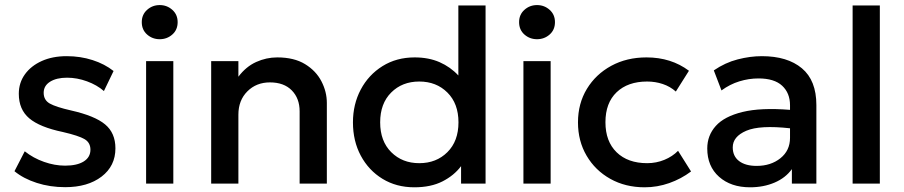

<svg xmlns="http://www.w3.org/2000/svg" viewBox="-20 -742 3652 776"><path d="M243.5 14.5Q182 14.5 128.5 -2.8Q75 -20 38.5 -50L80 -130.5Q114.5 -103 157.8 -87.8Q201 -72.5 243 -72.5Q291.5 -72.5 318.5 -89.5Q345.5 -106.5 345.5 -137Q345.5 -165.5 322 -179.5Q298.5 -193.5 234 -208.5Q140.5 -228 98.2 -263.8Q56 -299.5 56 -363Q56 -407.5 80.8 -441.8Q105.5 -476 149 -495.5Q192.5 -515 249.5 -515Q305 -515 354 -499.2Q403 -483.5 439 -455L400 -374Q372 -398.5 331.8 -413.2Q291.5 -428 251 -428Q208.5 -428 182.5 -411.8Q156.5 -395.5 156.5 -367Q156.5 -337.5 181.2 -323.5Q206 -309.5 267.5 -295.5Q363 -274 404.8 -239.2Q446.5 -204.5 446.5 -142.5Q446.5 -71 390.5 -28.2Q334.5 14.5 243.5 14.5Z M570.5 0V-495H680.5V0ZM625.5 -583.5Q596 -583.5 574.5 -602.5Q553 -621.5 553 -652.5Q553 -683 574.5 -702.2Q596 -721.5 625.5 -721.5Q655 -721.5 676.5 -702.2Q698 -683 698 -652.5Q698 -621.5 676.5 -602.5Q655 -583.5 625.5 -583.5Z M833.5 0V-495H943.5V-432Q974.5 -473 1015.5 -491.5Q1056.5 -510 1100.5 -510Q1168.5 -510 1213 -482.8Q1257.5 -455.5 1279.2 -413.2Q1301 -371 1301 -326V0H1191V-292Q1191 -344.5 1159.2 -376.8Q1127.5 -409 1071 -409Q1016 -409 979.8 -372.8Q943.5 -336.5 943.5 -278.5V0Z M1654.5 15Q1582 15 1526 -19.2Q1470 -53.5 1438.2 -112.8Q1406.5 -172 1406.5 -247.5Q1406.5 -320.5 1438 -380Q1469.5 -439.5 1526 -474.8Q1582.5 -510 1656 -510Q1712.5 -510 1756.5 -490.8Q1800.5 -471.5 1832.5 -437V-720H1942.5V0H1843.5V-70.5Q1815 -32.5 1768.2 -8.8Q1721.5 15 1654.5 15ZM1674.5 -82.5Q1743.5 -82.5 1788.2 -127Q1833 -171.5 1833 -247.5Q1833 -323.5 1788.2 -368Q1743.5 -412.5 1674.5 -412.5Q1605.5 -412.5 1561 -368Q1516.5 -323.5 1516.5 -247.5Q1516.5 -171.5 1561.2 -127Q1606 -82.5 1674.5 -82.5Z M2095.5 0V-495H2205.5V0ZM2150.5 -583.5Q2121 -583.5 2099.5 -602.5Q2078 -621.5 2078 -652.5Q2078 -683 2099.5 -702.2Q2121 -721.5 2150.5 -721.5Q2180 -721.5 2201.5 -702.2Q2223 -683 2223 -652.5Q2223 -621.5 2201.5 -602.5Q2180 -583.5 2150.5 -583.5Z M2585.5 15Q2507.5 15 2446.5 -19.2Q2385.5 -53.5 2350.8 -112.8Q2316 -172 2316 -247.5Q2316 -323.5 2352 -382.8Q2388 -442 2450.5 -476Q2513 -510 2593 -510Q2692.5 -510 2764.5 -456L2711.5 -372Q2688.5 -392.5 2658.5 -402.5Q2628.5 -412.5 2595.5 -412.5Q2517.5 -412.5 2472.2 -369.2Q2427 -326 2427 -248Q2427 -170.5 2472.2 -126.5Q2517.5 -82.5 2595.5 -82.5Q2632.5 -82.5 2665.2 -96Q2698 -109.5 2720.5 -132.5L2773 -49Q2733 -19 2684.8 -2Q2636.5 15 2585.5 15Z M3011.5 15Q2934 15 2886.2 -27.5Q2838.5 -70 2838.5 -142Q2838.5 -194.5 2873 -233Q2907.5 -271.5 2981.2 -289.5Q3055 -307.5 3173 -298V-316.5Q3173 -366 3141.2 -395.5Q3109.5 -425 3045.5 -425Q3006.5 -425 2968.2 -413.2Q2930 -401.5 2896 -376.5L2865 -457.5Q2911 -489 2961.5 -502Q3012 -515 3059 -515Q3162.5 -515 3221 -466Q3279.5 -417 3279.5 -317.5V0H3180.5V-58.5Q3155 -23 3110.5 -4Q3066 15 3011.5 15ZM2941.5 -146.5Q2941.5 -110.5 2967.2 -91Q2993 -71.5 3038 -71.5Q3095.5 -71.5 3134.2 -102.5Q3173 -133.5 3173 -185V-223.5Q3051 -237 2996.2 -213.5Q2941.5 -190 2941.5 -146.5Z M3426 0V-720H3536V0Z"/></svg>

Font: Geologica
Style: Regular
Weight: 400
Designer: Sindre Bremnes, Frode Helland
Foundry: Monokrom Skriftforlag AS
Version: Version 1.010; ttfautohint (v1.8.4.7-5d5b);gftools[0.9.28]